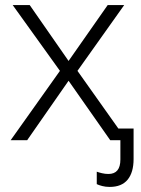

<svg xmlns="http://www.w3.org/2000/svg" viewBox="-20 -552 554 756"><path d="M412 184Q396 184 382.5 180.5Q369 177 361 173V124Q369 127 381.5 130Q394 133 407 133Q454 133 454 76V0H414L250 -234L87 0H22L216 -273L30 -532H97L250 -312L404 -532H469L285 -273L446 -46H506V74Q506 127 482.5 155.5Q459 184 412 184Z"/></svg>

Font: BC Sans Light
Style: Regular
Weight: 300
Designer: Monotype Design Team
Foundry: Monotype Imaging Inc.
Version: Version 2.000;GOOG;noto-source:20170915:90ef993387c0